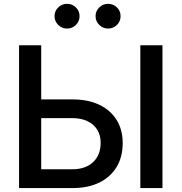

<svg xmlns="http://www.w3.org/2000/svg" viewBox="-20 -958 925 978"><path d="M155.3 -451.7H348.6Q427.7 -451.7 485.1 -424.6Q542.5 -397.5 573.7 -347.4Q605 -297.4 605 -229.5Q605 -158.7 574 -107.4Q543 -56.2 485.8 -28.1Q428.7 0 349.6 0H77.1V-727.5H189.9V-95.7H347.7Q415 -95.7 453.9 -131.8Q492.7 -168 492.7 -230.5Q492.7 -269.5 475.1 -297.6Q457.5 -325.7 425 -341.1Q392.6 -356.4 347.7 -356.4H155.3ZM807.6 -727.5V0H694.8V-727.5ZM530.8 -812.5Q504.4 -812.5 485.6 -831.1Q466.8 -849.6 466.8 -876Q466.8 -901.9 485.6 -920.2Q504.4 -938.5 530.8 -938.5Q557.1 -938.5 575.7 -920.2Q594.2 -901.9 594.2 -876Q594.2 -849.6 575.7 -831.1Q557.1 -812.5 530.8 -812.5ZM321.8 -812.5Q295.4 -812.5 276.6 -831.1Q257.8 -849.6 257.8 -876Q257.8 -901.9 276.6 -920.2Q295.4 -938.5 321.8 -938.5Q348.1 -938.5 366.7 -920.2Q385.3 -901.9 385.3 -876Q385.3 -849.6 366.7 -831.1Q348.1 -812.5 321.8 -812.5Z"/></svg>

Font: V-Inter
Style: Medium-500
Weight: 500
Designer: Rasmus Andersson
Foundry: rsms
Version: Version 4.000;git-4146feb